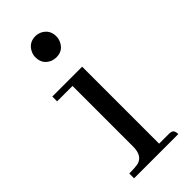

<svg xmlns="http://www.w3.org/2000/svg" viewBox="-203 -650 689 689"><g transform="rotate(-45 141.5 -305.5)"><path d="M229.5 -24.4C232.7 -24.4 236 -24.1 239.3 -23.4C249 -22.1 253.9 -14.3 253.9 0H29.3V-24.4C51.4 -24.4 67.4 -25.7 77.1 -28.3C97.3 -34.8 107.4 -53.1 107.4 -83V-390.6H29.3V-415H180.7V-24.4ZM192.4 -557.6C192.4 -549.8 190.8 -542.3 187.5 -535.2C178.4 -514.3 162.4 -503.9 139.6 -503.9C132.5 -503.9 125.3 -505.2 118.2 -507.8C96.7 -516.9 85.9 -533.5 85.9 -557.6C85.9 -565.4 87.6 -572.9 90.8 -580.1C100.6 -600.9 116.9 -611.3 139.6 -611.3C146.8 -611.3 154.3 -609.7 162.1 -606.4C182.3 -596.7 192.4 -580.4 192.4 -557.6Z"/></g></svg>

Font: Abhaya Libre
Style: Regular
Weight: 400
Designer: Pushpananda Ekanayake, Sol Matas, Pathum Egodawatta
Foundry: Mooniak
Version: Version 1.041; ; ttfautohint (v1.5)